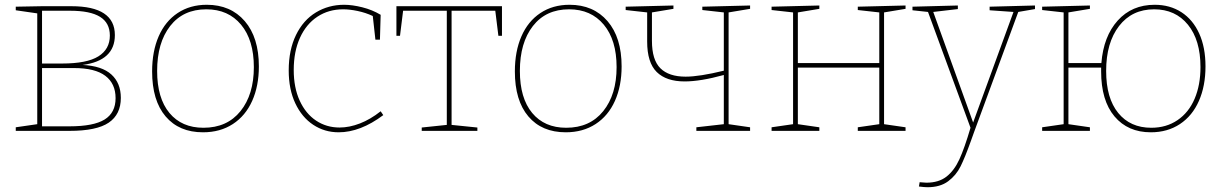

<svg xmlns="http://www.w3.org/2000/svg" viewBox="-20 -548 5132 804"><path d="M486 -138Q486 -69 435.5 -34.5Q385 0 271 0H46V-15L136 -28V-492L46 -505V-520L156 -522H279Q461 -522 461 -401Q461 -294 326 -276Q407 -272 446.5 -236Q486 -200 486 -138ZM156 -503V-282H240Q344 -282 392 -312Q440 -342 440 -399Q440 -452 399 -477.5Q358 -503 274 -503ZM271 -19Q372 -19 418 -47.5Q464 -76 464 -137Q464 -198 421 -230.5Q378 -263 290 -263H156V-19Z M1064 -270Q1064 -188 1036 -125.5Q1008 -63 955 -28.5Q902 6 830 6Q730 6 673.5 -60.5Q617 -127 617 -249Q617 -333 644.5 -396Q672 -459 724 -493.5Q776 -528 846 -528Q946 -528 1005 -459.5Q1064 -391 1064 -270ZM638 -251Q638 -137 689.5 -75Q741 -13 832 -13Q931 -13 987 -82.5Q1043 -152 1043 -267Q1043 -380 989.5 -444.5Q936 -509 844 -509Q747 -509 692.5 -439Q638 -369 638 -251Z M1585 -66Q1489 6 1398 6Q1339 6 1291.5 -25.5Q1244 -57 1216.5 -115.5Q1189 -174 1189 -253Q1189 -339 1219.5 -401.5Q1250 -464 1303 -496Q1356 -528 1421 -528Q1455 -528 1497 -517.5Q1539 -507 1574 -486L1571 -382H1552L1541 -481Q1511 -495 1477.5 -502Q1444 -509 1417 -509Q1356 -509 1309 -478Q1262 -447 1236 -389.5Q1210 -332 1210 -255Q1210 -181 1235 -126.5Q1260 -72 1303.5 -43Q1347 -14 1402 -14Q1443 -14 1487 -31Q1531 -48 1574 -82Z M1640 -398V-522H2082V-398H2067L2054 -503H1871V-25L1979 -14V0H1746V-14L1851 -25V-503H1668L1655 -398Z M2583 -270Q2583 -188 2555 -125.5Q2527 -63 2474 -28.5Q2421 6 2349 6Q2249 6 2192.5 -60.5Q2136 -127 2136 -249Q2136 -333 2163.5 -396Q2191 -459 2243 -493.5Q2295 -528 2365 -528Q2465 -528 2524 -459.5Q2583 -391 2583 -270ZM2157 -251Q2157 -137 2208.5 -75Q2260 -13 2351 -13Q2450 -13 2506 -82.5Q2562 -152 2562 -267Q2562 -380 2508.5 -444.5Q2455 -509 2363 -509Q2266 -509 2211.5 -439Q2157 -369 2157 -251Z M3121 -511 3031 -496V-28L3121 -15V0H2896V-15L3011 -28V-234Q2913 -207 2847 -207Q2770 -207 2730 -246.5Q2690 -286 2690 -374V-496L2600 -506V-520L2800 -525V-511L2710 -496V-377Q2710 -297 2745.5 -262Q2781 -227 2851 -227Q2909 -227 3011 -252V-496L2921 -506V-520L3121 -525Z M3772 -525V-511L3682 -496V-28L3772 -15V0H3572V-15L3662 -28V-265H3321V-28L3411 -15V0H3211V-15L3301 -28V-496L3211 -506V-520L3411 -525V-511L3321 -496V-284H3662V-496L3572 -506V-520Z M4314 -525V-510L4244 -498L4059 5L4045 44Q4021 111 4002.5 148.5Q3984 186 3950.5 211Q3917 236 3864 236Q3851 236 3828 233L3831 215Q3851 217 3859 217Q3911 217 3943.5 191.5Q3976 166 3997.5 119Q4019 72 4044 -13L3866 -498L3801 -505V-520L3991 -525V-510L3888 -498L4055 -35L4224 -498L4124 -505V-520Z M5028 -270Q5028 -188 5000.5 -125.5Q4973 -63 4921 -28.5Q4869 6 4799 6Q4703 6 4647 -60.5Q4591 -127 4591 -249V-265H4454V-28L4544 -15V0H4344V-15L4434 -28V-496L4344 -506V-520L4544 -525V-511L4454 -496V-284H4592Q4601 -396 4660.5 -462Q4720 -528 4815 -528Q4879 -528 4927 -497Q4975 -466 5001.5 -408Q5028 -350 5028 -270ZM5007 -267Q5007 -380 4954.5 -444.5Q4902 -509 4813 -509Q4720 -509 4666 -439Q4612 -369 4612 -251Q4612 -137 4662.5 -75Q4713 -13 4801 -13Q4864 -13 4911 -45Q4958 -77 4982.5 -134.5Q5007 -192 5007 -267Z"/></svg>

Font: Bitter Pro Thin
Style: Regular
Weight: 250
Designer: Sol Matas, and Bitter project Authors
Foundry: Sol Matas
Version: Version 1.010